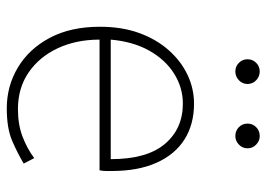

<svg xmlns="http://www.w3.org/2000/svg" viewBox="-130 -644 787 567"><g transform="rotate(90 263.5 -360.5)"><path d="M300 13Q234 13 179 -20Q124 -53 91.5 -114.5Q59 -176 59 -262Q59 -327 77.5 -378Q96 -429 128.5 -465.5Q161 -502 201.5 -521Q242 -540 286 -540Q347 -540 391.5 -512Q436 -484 460.5 -429.5Q485 -375 485 -297Q485 -289 485 -280.5Q485 -272 483 -261H97Q97 -192 122.5 -137.5Q148 -83 194 -51.5Q240 -20 302 -20Q347 -20 382 -33Q417 -46 447 -68L463 -37Q433 -19 396 -3Q359 13 300 13ZM97 -294H450Q450 -401 405 -454Q360 -507 286 -507Q239 -507 198 -481.5Q157 -456 130 -408.5Q103 -361 97 -294ZM191 -662Q176 -662 165.5 -672.5Q155 -683 155 -698Q155 -713 165.5 -723.5Q176 -734 191 -734Q206 -734 217 -723.5Q228 -713 228 -698Q228 -683 217 -672.5Q206 -662 191 -662ZM382 -662Q366 -662 355.5 -672.5Q345 -683 345 -698Q345 -713 355.5 -723.5Q366 -734 382 -734Q396 -734 407 -723.5Q418 -713 418 -698Q418 -683 407 -672.5Q396 -662 382 -662Z"/></g></svg>

Font: Noto Sans SC Thin
Style: Regular
Weight: 100
Designer: Ryoko NISHIZUKA 西塚涼子 (kana, bopomofo & ideographs); Paul D. Hunt (Latin, Greek & Cyrillic); Sandoll Communications 산돌커뮤니
Foundry: Adobe
Version: Version 2.004-H2;hotconv 1.0.118;makeotfexe 2.5.65603